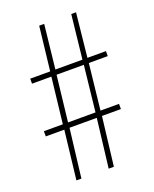

<svg xmlns="http://www.w3.org/2000/svg" viewBox="-135 -791 694 867"><g transform="rotate(-20 212.0 -357.0)"><path d="M314 -479H405V-503H316L338 -714H315L292 -503H162L185 -714H161L137 -503H41V-479H134L109 -259H18V-234H107L80 0H104L132 -234H263L235 0H260L288 -234H379V-259H290ZM134 -259 159 -479H290L266 -259Z"/></g></svg>

Font: Noto Sans Arabic UI XCn Th
Style: Regular
Weight: 100
Width: 2
Designer: Monotype Design Team, Nadine Chahine and Nizar Qandah
Foundry: Monotype Imaging Inc.
Version: Version 2.010